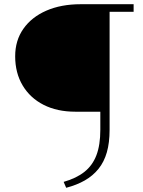

<svg xmlns="http://www.w3.org/2000/svg" viewBox="-20 -678 678 911"><path d="M294 213 282 185Q342 168 380.5 137.5Q419 107 437.5 58.5Q456 10 456 -62V-148H337Q251 -148 187 -180.5Q123 -213 87.5 -272.5Q52 -332 52 -411Q52 -486 91 -541.5Q130 -597 200 -627.5Q270 -658 363 -658H614V-622H500V-62Q500 -1 487 44.5Q474 90 447.5 123Q421 156 382.5 178Q344 200 294 213Z"/></svg>

Font: Ysabeau ExtraLight
Style: Regular
Weight: 250
Designer: Christian Thalmann (Catharsis Fonts)
Version: Version 2.002